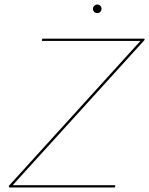

<svg xmlns="http://www.w3.org/2000/svg" viewBox="-20 -829 660 849"><path d="M36 -10H490L488 0H20L19 -7L601 -648H165L167 -658H618L620 -653ZM391 -790Q391 -798 397 -803.5Q403 -809 410 -809Q418 -809 423.5 -803.5Q429 -798 429 -790Q429 -782 423.5 -776.5Q418 -771 410 -771Q402 -771 396.5 -776.5Q391 -782 391 -790Z"/></svg>

Font: Ysabeau Hairline
Style: Italic
Weight: 100
Italic angle: -12°
Designer: Christian Thalmann (Catharsis Fonts)
Version: Version 0.003